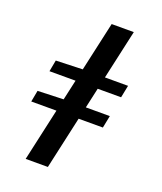

<svg xmlns="http://www.w3.org/2000/svg" viewBox="-159 -802 918 1088"><g transform="rotate(20 300.0 -257.5)"><path d="M127.1 184.1H260.9L457.2 -700.5H323.7L127.1 184.1ZM83.9 -328.9H515.8L530.7 -403.3H259.6L96.8 -397.9L83.9 -328.9ZM45.6 -132.4H477.4L492.3 -206.8H220.6L58.5 -201.1L45.6 -132.4Z"/></g></svg>

Font: Source Code Variable
Style: Italic
Weight: 400
Italic angle: -11°
Monospace: yes
Designer: Paul D. Hunt, Teo Tuominen
Foundry: Adobe Systems Incorporated
Version: Version 1.005;PS 1.0;hotconv 16.6.54;makeotf.lib2.5.65590